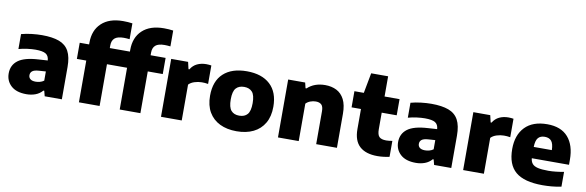

<svg xmlns="http://www.w3.org/2000/svg" viewBox="-54 -1300 5463 1791"><g transform="rotate(10 2677.0 -404.0)"><path d="M226 10.5Q130.5 10.5 80.5 -35.5Q30.5 -81.5 30.5 -152.5Q30.5 -231 90 -276Q149.5 -321 282.5 -328.5L368.5 -334Q365.5 -378 336.5 -395.8Q307.5 -413.5 239.5 -413.5Q206 -413.5 162.8 -408Q119.5 -402.5 80.5 -391.5V-533Q126 -545.5 178.5 -551.5Q231 -557.5 275.5 -557.5Q375.5 -557.5 438.5 -534Q501.5 -510.5 531.2 -455.5Q561 -400.5 561 -306V0H398.5L385.5 -50H377Q350 -18.5 310.8 -4Q271.5 10.5 226 10.5ZM224 -169.5Q224 -146.5 240.8 -133Q257.5 -119.5 290.5 -119.5Q310 -119.5 330.5 -124.8Q351 -130 369 -143V-230L302 -225.5Q259.5 -222.5 241.8 -208.2Q224 -194 224 -169.5Z M722.5 0V-395.5H633.5V-548.5H722.5V-565.5Q722.5 -682.5 794.5 -750.2Q866.5 -818 998.5 -818Q1023.5 -818 1043.8 -816.5Q1064 -815 1086 -812V-662Q1055.5 -665.5 1030.5 -665.5Q971.5 -665.5 945 -642.5Q918.5 -619.5 918.5 -573.5V-548.5H1060.5V-395.5H918.5V0Z M1109 0V-395.5H1020V-548.5H1109V-565.5Q1109 -682.5 1181 -750.2Q1253 -818 1385 -818Q1410 -818 1430.2 -816.5Q1450.5 -815 1472.5 -812V-662Q1442 -665.5 1417 -665.5Q1358 -665.5 1331.5 -642.5Q1305 -619.5 1305 -573.5V-548.5H1447V-395.5H1305V0Z M1500 0V-548.5H1660L1675.5 -482H1684Q1707 -520.5 1745.2 -538.8Q1783.5 -557 1831.5 -557Q1844.5 -557 1857 -555.8Q1869.5 -554.5 1879.5 -553V-378Q1865 -381 1849 -382Q1833 -383 1819.5 -383Q1785.5 -383 1751 -372Q1716.5 -361 1696.5 -339.5V0Z M2216.5 10.5Q2125 10.5 2057.8 -22.2Q1990.5 -55 1953.5 -118.2Q1916.5 -181.5 1916.5 -273.5Q1916.5 -412 1995.2 -484.8Q2074 -557.5 2216.5 -557.5Q2358.5 -557.5 2437.2 -484.5Q2516 -411.5 2516 -274Q2516 -182 2479 -118.5Q2442 -55 2374.8 -22.2Q2307.5 10.5 2216.5 10.5ZM2216.5 -137Q2266.5 -137 2293.2 -167.5Q2320 -198 2320 -273.5Q2320 -349.5 2293 -379.5Q2266 -409.5 2216.5 -409.5Q2166.5 -409.5 2139.5 -379.5Q2112.5 -349.5 2112.5 -274Q2112.5 -198.5 2139.2 -167.8Q2166 -137 2216.5 -137Z M2608 0V-548.5H2769L2781.5 -496.5H2790.5Q2855.5 -557.5 2958.5 -557.5Q3019 -557.5 3066 -533.8Q3113 -510 3139.8 -458Q3166.5 -406 3166.5 -322.5V0H2970V-311Q2970 -357 2951.2 -374.2Q2932.5 -391.5 2898 -391.5Q2872 -391.5 2846.8 -382Q2821.5 -372.5 2804.5 -354.5V0Z M3550.5 10.5Q3440.5 10.5 3382.5 -42.2Q3324.5 -95 3324.5 -205.5V-395.5H3235.5V-548.5H3324.5L3360.5 -740H3521V-548.5H3663V-395.5H3521V-239.5Q3521 -186.5 3540.8 -167Q3560.5 -147.5 3607 -147.5Q3630 -147.5 3664.5 -153.5V-2.5Q3641 3 3610.2 6.8Q3579.5 10.5 3550.5 10.5Z M3914.5 10.5Q3819 10.5 3769 -35.5Q3719 -81.5 3719 -152.5Q3719 -231 3778.5 -276Q3838 -321 3971 -328.5L4057 -334Q4054 -378 4025 -395.8Q3996 -413.5 3928 -413.5Q3894.5 -413.5 3851.2 -408Q3808 -402.5 3769 -391.5V-533Q3814.5 -545.5 3867 -551.5Q3919.5 -557.5 3964 -557.5Q4064 -557.5 4127 -534Q4190 -510.5 4219.8 -455.5Q4249.5 -400.5 4249.5 -306V0H4087L4074 -50H4065.5Q4038.5 -18.5 3999.2 -4Q3960 10.5 3914.5 10.5ZM3912.5 -169.5Q3912.5 -146.5 3929.2 -133Q3946 -119.5 3979 -119.5Q3998.5 -119.5 4019 -124.8Q4039.5 -130 4057.5 -143V-230L3990.5 -225.5Q3948 -222.5 3930.2 -208.2Q3912.5 -194 3912.5 -169.5Z M4362 0V-548.5H4522L4537.5 -482H4546Q4569 -520.5 4607.2 -538.8Q4645.5 -557 4693.5 -557Q4706.5 -557 4719 -555.8Q4731.5 -554.5 4741.5 -553V-378Q4727 -381 4711 -382Q4695 -383 4681.5 -383Q4647.5 -383 4613 -372Q4578.5 -361 4558.5 -339.5V0Z M5115 10.5Q4940.5 10.5 4859.5 -57.8Q4778.5 -126 4778.5 -273.5Q4778.5 -406 4851.5 -481.8Q4924.5 -557.5 5062 -557.5Q5192.5 -557.5 5259.2 -481Q5326 -404.5 5326 -267V-220H4973.5Q4976.5 -188 4992.8 -168.5Q5009 -149 5045.2 -140.2Q5081.5 -131.5 5145 -131.5Q5178.5 -131.5 5217 -135.8Q5255.5 -140 5292 -147V-6.5Q5243.5 3 5199.8 6.8Q5156 10.5 5115 10.5ZM5059 -438Q5017 -438 4995.8 -412.8Q4974.5 -387.5 4973 -327H5144.5Q5143 -387 5122 -412.5Q5101 -438 5059 -438Z"/></g></svg>

Font: Encode Sans SmExp XBd
Style: Regular
Weight: 800
Width: 6
Designer: Multiple Designers
Foundry: Impallari Type
Version: Version 3.002; ttfautohint (v1.8.3) -l 8 -r 50 -G 200 -x 14 